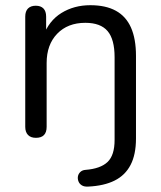

<svg xmlns="http://www.w3.org/2000/svg" viewBox="-20 -515 608 727"><path d="M314.3 191.5Q299.2 192.5 290 186.9Q280.7 181.2 277.1 171.7Q273.4 162.2 275.1 152.7Q276.8 143.2 284.2 136.2Q291.5 129.1 303.8 128.2Q360.3 123.8 387.1 98.5Q413.9 73.1 413.9 15V-298.4Q413.9 -366 387.4 -397.3Q360.8 -428.6 303.1 -428.6Q236.4 -428.6 196.5 -387.2Q156.6 -345.8 156.6 -276.6V-34.8Q156.6 6.9 115.9 6.9Q96.5 6.9 86 -4Q75.6 -14.9 75.6 -34.8V-452Q75.6 -472.4 86 -482.9Q96.5 -493.3 115.4 -493.3Q134.3 -493.3 144.5 -482.9Q154.7 -472.4 154.7 -452V-366L143.7 -377.7Q164.6 -436 212.4 -465.7Q260.3 -495.3 321.9 -495.3Q380.4 -495.3 418.6 -474.3Q456.9 -453.4 475.9 -410.8Q494.9 -368.1 494.9 -303.3V9.3Q494.9 70.1 474.4 109.5Q453.9 148.9 413.8 168.8Q373.8 188.7 314.3 191.5Z"/></svg>

Font: Nunito ExtraLight
Style: Regular
Weight: 200
Designer: Vernon Adams
Foundry: Vernon Adams
Version: Version 3.602